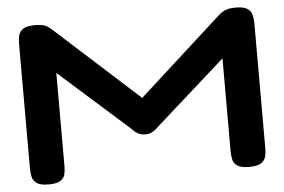

<svg xmlns="http://www.w3.org/2000/svg" viewBox="-50 -759 1241 838"><g transform="rotate(-5 570.5 -340.0)"><path d="M130 9Q95 9 79 -2Q63 -13 59 -30.5Q55 -48 55 -68V-615Q55 -634 59 -650.5Q63 -667 79 -678Q95 -689 132 -689Q150 -689 162 -686.5Q174 -684 183 -679Q192 -674 202 -665L584 -319H556L938 -665Q950 -675 960.5 -680Q971 -685 983 -687Q995 -689 1010 -689Q1046 -689 1062 -678Q1078 -667 1082 -649.5Q1086 -632 1086 -613V-66Q1086 -47 1082 -30Q1078 -13 1062 -2Q1046 9 1009 9Q973 9 957 -2Q941 -13 937.5 -31Q934 -49 934 -68V-473L634 -206Q628 -201 620 -193Q612 -185 599.5 -178.5Q587 -172 570 -172Q553 -172 540.5 -178Q528 -184 520 -192.5Q512 -201 505 -207L206 -473V-66Q206 -47 202.5 -30Q199 -13 183 -2Q167 9 130 9Z"/></g></svg>

Font: Fredoka Expanded SemiBold
Style: Regular
Weight: 600
Width: 7
Designer: Ben Nathan
Foundry: Milena B. Brandão, Ben Nathan
Version: Version 2.001